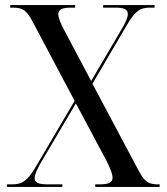

<svg xmlns="http://www.w3.org/2000/svg" viewBox="-20 -734 655 754"><path d="M7 0H225V-10H167C131 -10 116 -17 116 -34C116 -50 131 -81 147 -106L278 -328L398 -103C415 -70 422 -49 422 -36C422 -18 408 -10 371 -10H354V0H607V-10H600C563 -10 547 -21 525 -63L343 -405L482 -642C512 -691 531 -704 568 -704H587V-714H385V-704H433C468 -704 482 -697 482 -679C482 -665 473 -644 455 -615L338 -416L232 -616C217 -644 209 -665 209 -678C209 -697 224 -704 259 -704H275V-714H20V-704H30C69 -704 85 -693 107 -651L273 -338L117 -73C86 -23 67 -10 27 -10H7Z"/></svg>

Font: Noto Serif Display SemiCondensed
Style: Regular
Weight: 400
Width: 4
Designer: Monotype Design Team
Foundry: Monotype Imaging Inc.
Version: Version 2.009